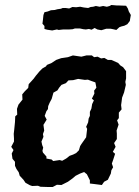

<svg xmlns="http://www.w3.org/2000/svg" viewBox="-20 -736 555 769"><path d="M191 13H173L142 12L132 8L109 9L100 6L82 -4L74 -16L59 -32L55 -46L46 -59L40 -72V-88L30 -100L27 -121L34 -135L25 -148L36 -169V-181L35 -200L37 -217L40 -247L41 -270L49 -277L48 -300L54 -317L70 -337L69 -358L79 -370L93 -384L95 -399L106 -411L115 -421L123 -432L138 -450L150 -462L164 -470L168 -476L187 -484L205 -496L225 -503L252 -507L272 -514L306 -509L326 -514H348L357 -507L371 -509L385 -502L398 -504L412 -496H426L453 -484L462 -474L473 -467L485 -451V-422L482 -408L484 -396L477 -366L469 -345L467 -329L465 -315L467 -298L456 -285V-263L449 -254L455 -237L447 -213L448 -201V-179L437 -163L443 -148L432 -128L441 -120L433 -95L428 -81L433 -66L426 -54L424 -41L412 -16L397 -8L388 5L357 1L340 -1V-14L328 -38L317 -47L301 -41L283 -32L270 -21L252 -8L226 5L208 4ZM193 -91 219 -95 229 -92 245 -101 259 -112 273 -117 285 -123 296 -134 301 -151 306 -159 320 -179 325 -186 329 -220 325 -228 333 -246 335 -261 340 -272V-288L346 -301L349 -319L356 -334L348 -341L358 -361L357 -373L366 -385L362 -406L345 -412L332 -417L320 -416L293 -420L273 -415L254 -414L244 -403L226 -396L217 -385L210 -374L194 -365L187 -340L179 -325L173 -311L172 -299L166 -291L159 -272L167 -257L154 -236L157 -213L152 -199L154 -188L146 -169L149 -155L153 -145L150 -132L152 -125L166 -109V-101L187 -97ZM189 -614 169 -617 158 -620V-632L150 -641L152 -657L154 -676L158 -687L171 -690L184 -695L199 -696L210 -699L224 -701L231 -704H243L257 -702L270 -708L285 -707L301 -709L316 -706L333 -704L343 -708L353 -709L364 -712L379 -709L393 -712L408 -709L419 -712L426 -716L449 -714H458L485 -713L492 -702L496 -690L504 -676L501 -659L500 -652L490 -639L478 -633L466 -630L458 -627L446 -616L433 -619L423 -621H406L386 -615L370 -618L359 -624L347 -617L336 -620L324 -618L314 -619L300 -622H280L271 -619L257 -618H250H233L215 -616L208 -618Z"/></svg>

Font: Winky Rough Medium
Style: Italic
Weight: 500
Italic angle: -8.97852°
Designer: Simon Atzbach
Foundry: typofactur
Version: Version 1.206; ttfautohint (v1.8.4.7-5d5b)